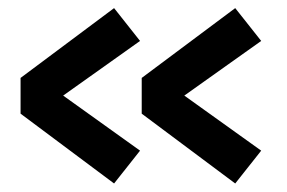

<svg xmlns="http://www.w3.org/2000/svg" viewBox="-20 -524 690 462"><path d="M29.5 -250.5V-336.5L254.5 -504.5L317 -425.5L132 -294L317 -161.5L254.5 -82.5ZM321 -250.5V-336.5L546 -504.5L608.5 -425.5L423.5 -294L608.5 -161.5L546 -82.5Z"/></svg>

Font: Trispace
Style: Bold
Weight: 700
Designer: Tyler Finck
Foundry: Etcetera Type Company
Version: Version 1.210; ttfautohint (v1.8.3)